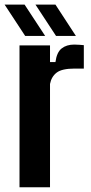

<svg xmlns="http://www.w3.org/2000/svg" viewBox="-38 -792 384 812"><path d="M44.5 0V-600H173.5V-529.5H196.5Q202 -571 222.8 -587.2Q243.5 -603.5 276 -603.5Q288 -603.5 299.2 -602.5Q310.5 -601.5 316.5 -601V-502H278Q224 -502 201.8 -485Q179.5 -468 173.5 -437V0ZM199 -640 112 -772.5H196.5L283 -640ZM68.5 -640 -18.5 -772.5H66L153 -640Z"/></svg>

Font: Big Shoulders Display Thin ExtraBold
Style: Regular
Weight: 800
Version: Version 2.002